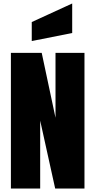

<svg xmlns="http://www.w3.org/2000/svg" viewBox="-20 -1081 547 1101"><path d="M162.1 -845.7V-954.6L394 -1061V-891.6ZM464.4 -777.8V0H296.4L210.4 -389.2V0H42.5V-777.8H219.2L298.3 -405.8V-777.8Z"/></svg>

Font: Anton
Style: Regular
Weight: 400
Foundry: vernon adams
Version: Version 1.000